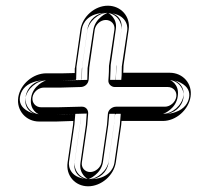

<svg xmlns="http://www.w3.org/2000/svg" viewBox="-20 -657 689 673"><path d="M94 -316C97 -335 115 -350 134 -350H194L263 -352C274 -352 290 -360 291 -380L293 -421L312 -553C315 -571 332 -587 351 -587C370 -587 384 -571 381 -553L362 -426V-423C362 -397 360 -380 360 -377C358 -362 371 -352 382 -352H568C587 -352 601 -337 598 -318C595 -299 577 -283 558 -283H387C374 -283 359 -273 358 -257L355 -219L336 -88C333 -70 315 -54 296 -54C277 -54 264 -70 267 -88L286 -220V-221L289 -259C290 -273 280 -283 268 -283H262L183 -281H124C105 -281 91 -297 94 -316ZM289 -4C335 -4 379 -42 386 -88L405 -220V-221L406 -233H551C597 -233 641 -272 648 -318C655 -364 621 -402 575 -402H412C412 -407 413 -418 413 -428L431 -553C438 -599 404 -637 358 -637C312 -637 269 -599 262 -553L243 -420C243 -419 242 -418 242 -417V-401L200 -400H142C96 -400 51 -362 44 -316C37 -270 71 -231 117 -231H177L237 -233L236 -219L217 -88C210 -42 243 -4 289 -4ZM70 -319C75 -351 102 -375 134 -375H193L263 -377C266 -377 267 -378 267 -381L268 -424L287 -557C292 -588 319 -612 351 -612C385 -612 410 -582 405 -549L387 -423V-422C387 -400 386 -385 385 -377H568C602 -377 628 -348 623 -314C618 -282 590 -258 558 -258H387C386 -258 383 -256 383 -254L379 -216L360 -84C355 -53 328 -29 296 -29C262 -29 237 -59 242 -92L261 -224L264 -258L183 -256H124C90 -256 65 -285 70 -319ZM289 -29C322 -29 356 -59 361 -92L380 -224L383 -258H551C584 -258 618 -288 623 -321C627 -350 609 -373 582 -377H575H386L387 -403C387 -408 388 -418 388 -428V-430L406 -557C410 -586 392 -608 366 -612H358C325 -612 291 -582 286 -549L267 -416L266 -377L201 -375H142C109 -375 74 -345 69 -312C65 -283 83 -260 110 -256H117H176L264 -258L260 -216L241 -84C237 -55 256 -33 282 -29ZM50 -317C53 -336 65 -358 97 -369C107 -373 120 -375 134 -375H193L246 -377C246 -377 247 -379 247 -380L248 -423L267 -555C270 -576 289 -612 351 -612C419 -612 429 -570 426 -551L407 -424V-423C407 -399 406 -383 405 -377H568C586 -377 602 -373 613 -367C640 -353 646 -334 643 -316C640 -297 627 -275 595 -264C585 -260 572 -258 558 -258H403V-255L400 -218L381 -86C378 -65 358 -29 296 -29C228 -29 219 -71 222 -90L241 -222V-223L244 -258L184 -256H124C106 -256 91 -260 80 -266C53 -280 47 -299 50 -317ZM289 -29C292 -29 335 -47 341 -90L360 -222V-223L363 -258H551C554 -258 597 -275 603 -319C610 -364 575 -377 575 -377H366L367 -402C367 -407 368 -418 368 -428V-429L386 -555C392 -594 360 -612 358 -612C355 -612 313 -594 307 -551L287 -418V-417L286 -377L201 -375H142C139 -375 95 -358 89 -314C82 -269 117 -256 117 -256H176L284 -259L281 -218L262 -86C256 -47 287 -29 289 -29Z"/></svg>

Font: AppleStorm
Style: XbdFaxIta
Weight: 800
Foundry: Cannot Into Space Fonts
Version: Version 1.01